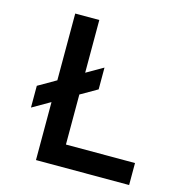

<svg xmlns="http://www.w3.org/2000/svg" viewBox="-105 -793 829 886"><g transform="rotate(15 310.0 -350.0)"><path d="M146 0V-277L61 -228V-332L146 -381V-700H261V-448L341 -494V-390L261 -344V-105H591V0Z"/></g></svg>

Font: Outfit Medium
Style: Regular
Weight: 500
Designer: Rodrigo Fuenzalida
Foundry: fragTYPE
Version: Version 1.100; ttfautohint (v1.8.4.7-5d5b);gftools[0.9.27]